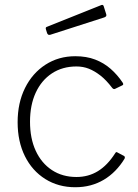

<svg xmlns="http://www.w3.org/2000/svg" viewBox="-20 -776 578 806"><path d="M296 -540Q343 -540 379.5 -526Q416 -512 444.5 -487Q473 -462 495 -429Q500 -421 494 -418L463 -403Q457 -400 451 -407Q426 -440 401.5 -459Q377 -478 353 -487.5Q329 -497 301 -497Q242 -497 198 -468Q154 -439 130 -387Q106 -335 106 -265Q106 -195 130 -143Q154 -91 198 -62Q242 -33 301 -33Q351 -33 391 -57.5Q431 -82 463 -132Q466 -137 468 -137.5Q470 -138 473 -136L501 -121Q506 -118 503 -110Q486 -82 464 -59.5Q442 -37 416 -21.5Q390 -6 360 2Q330 10 296 10Q225 10 170 -24.5Q115 -59 84.5 -120.5Q54 -182 54 -263Q54 -344 85 -406.5Q116 -469 171 -504.5Q226 -540 296 -540ZM415 -751 426 -716Q429 -707 418 -703L191 -630Q186 -629 183.5 -630Q181 -631 178 -636L173 -652Q170 -661 176 -663L406 -755Q412 -757 415 -751Z"/></svg>

Font: Libre Franklin ExtraLight
Style: Regular
Weight: 250
Designer: Pablo Impallari, Rodrigo Fuenzalida, Nhung Nguyen
Foundry: Impallari Type
Version: Version 3.000